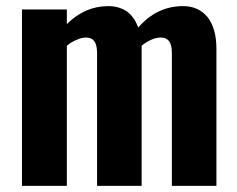

<svg xmlns="http://www.w3.org/2000/svg" viewBox="-20 -609 777 629"><path d="M52 -578H199V-530C238 -569 283 -589 335 -589C358 -589 378 -583 395 -572C412 -560 424 -542 433 -519C474 -566 523 -589 580 -589C613 -589 640 -577 660 -553C679 -528 689 -494 689 -450V0H543V-435C543 -453 540 -466 534 -474C528 -482 519 -486 507 -486C498 -486 487 -484 476 -479C465 -474 454 -468 444 -459V-450V0H298V-435C298 -453 295 -466 289 -474C283 -482 274 -486 262 -486C253 -486 243 -484 232 -479C220 -474 209 -468 199 -459V0H52Z"/></svg>

Font: Oswald SemiBold
Style: Regular
Weight: 400
Version: Version